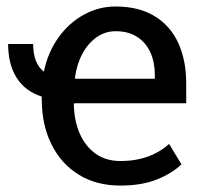

<svg xmlns="http://www.w3.org/2000/svg" viewBox="-20 -558 680 588"><path d="M348.6 10.3Q274.9 10.3 220.9 -23.2Q167 -56.6 137.5 -116.2Q107.9 -175.8 107.9 -253.9Q107.9 -256.3 107.9 -258.3Q107.9 -260.3 107.9 -262.2Q56.6 -278.8 30.8 -320.1Q4.9 -361.3 4.9 -423.3H81.5Q81.5 -364.3 114.3 -338.4Q126.5 -397.5 158.7 -442.6Q190.9 -487.8 236.6 -512.9Q282.2 -538.1 334 -538.1Q404.8 -538.1 453.1 -508.8Q501.5 -479.5 525.9 -426.5Q550.3 -373.5 550.3 -301.8V-241.7H207.5L206.1 -239.3Q207 -188.5 224.1 -149.2Q241.2 -109.9 272.7 -87.4Q304.2 -64.9 348.6 -64.9Q381.3 -64.9 408.4 -71.3Q435.5 -77.6 457.8 -89.4Q480 -101.1 498 -117.2L535.6 -54.7Q507.3 -27.3 460.7 -8.5Q414.1 10.3 348.6 10.3ZM210.4 -316.9H454.1V-329.6Q454.1 -367.2 440.7 -397.2Q427.2 -427.2 400.4 -444.8Q373.5 -462.4 334 -462.4Q301.8 -462.4 275.4 -443.6Q249 -424.8 231.9 -392.6Q214.8 -360.4 209.5 -319.3Z"/></svg>

Font: Roboto Slab LO
Style: Regular
Weight: 400
Designer: Google
Version: Version 2.000